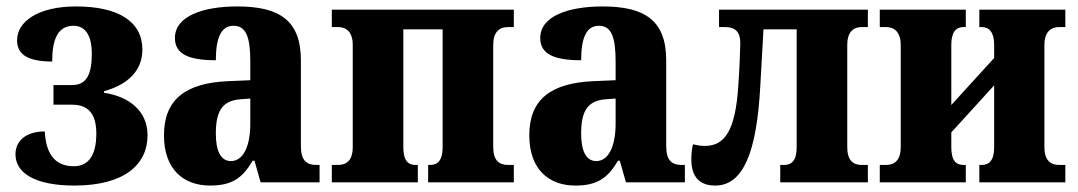

<svg xmlns="http://www.w3.org/2000/svg" viewBox="-20 -566 3345 596"><path d="M211 10C367 10 438 -56 438 -146C438 -220 383 -266 303 -278V-283C376 -303 422 -346 422 -412C422 -499 348 -546 216 -546C98 -546 33 -499 33 -441C33 -403 57 -375 142 -375C142 -443 159 -486 208 -486C249 -486 265 -449 265 -400C265 -337 250 -302 204 -302H146V-241H204C253 -241 279 -214 279 -151C279 -79 251 -50 209 -50C161 -50 123 -76 119 -158C61 -158 28 -129 28 -87C28 -30 87 10 211 10Z M632 10C697 10 732 -11 764 -67H770L789 0H972V-54H962C932 -54 914 -67 914 -113V-379C914 -502 848 -546 717 -546C610 -546 523 -516 523 -448C523 -399 564 -379 650 -379C650 -452 668 -486 705 -486C744 -486 757 -451 757 -374V-317L687 -314C558 -308 489 -259 489 -146C489 -40 550 10 632 10ZM697 -66C665 -66 650 -98 650 -151C650 -219 668 -254 728 -258L757 -260V-183C757 -108 733 -66 697 -66Z M1010 0H1277V-54H1270C1247 -54 1232 -67 1232 -109V-475H1354V-109C1354 -67 1338 -54 1315 -54H1309V0H1575V-54H1557C1530 -54 1511 -67 1511 -110V-426C1511 -467 1530 -482 1557 -482H1575V-536H1010V-482H1029C1055 -482 1075 -467 1075 -426V-110C1075 -67 1055 -54 1029 -54H1010Z M1766 10C1831 10 1866 -11 1898 -67H1904L1923 0H2106V-54H2096C2066 -54 2048 -67 2048 -113V-379C2048 -502 1982 -546 1851 -546C1744 -546 1657 -516 1657 -448C1657 -399 1698 -379 1784 -379C1784 -452 1802 -486 1839 -486C1878 -486 1891 -451 1891 -374V-317L1821 -314C1692 -308 1623 -259 1623 -146C1623 -40 1684 10 1766 10ZM1831 -66C1799 -66 1784 -98 1784 -151C1784 -219 1802 -254 1862 -258L1891 -260V-183C1891 -108 1867 -66 1831 -66Z M2200 10C2287 10 2329 -93 2340 -298L2350 -475H2453V-109C2453 -67 2437 -54 2414 -54H2402V0H2674V-54H2655C2629 -54 2610 -67 2610 -110V-426C2610 -467 2629 -482 2655 -482H2674V-536H2212V-482H2230C2263 -482 2278 -467 2278 -432C2278 -417 2275 -341 2272 -303C2263 -156 2228 -113 2167 -113C2156 -113 2144 -115 2131 -118C2127 -101 2126 -85 2126 -71C2126 -19 2150 10 2200 10Z M2711 0H2978V-54H2971C2948 -54 2933 -67 2933 -109V-155L3066 -301V-109C3066 -67 3050 -54 3027 -54H3020V0H3287V-54H3268C3242 -54 3222 -67 3222 -110V-426C3222 -467 3242 -482 3268 -482H3287V-536H3020V-482H3027C3050 -482 3066 -467 3066 -427V-386L2933 -240V-427C2933 -467 2948 -482 2971 -482H2978V-536H2711V-482H2730C2756 -482 2776 -467 2776 -426V-110C2776 -67 2756 -54 2730 -54H2711Z"/></svg>

Font: Noto Serif Condensed ExtraBold
Style: Regular
Weight: 800
Width: 3
Designer: Monotype Design Team
Foundry: Monotype Imaging Inc.
Version: Version 2.013